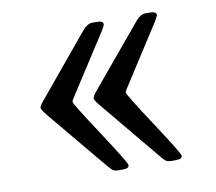

<svg xmlns="http://www.w3.org/2000/svg" viewBox="-64 -602 761 676"><g transform="rotate(-10 316.5 -264.0)"><path d="M85 -282.2 272 -507.8Q289.1 -527.8 306.2 -527.8H323.2Q345.2 -527.8 345.2 -516.1Q345.2 -510.3 335 -494.1L196.8 -279.8Q189.9 -270 189.9 -265.1Q189.9 -257.3 267.6 -139.2Q345.2 -21 345.2 -12.2Q345.2 0 324.2 0H305.2Q292 -1 286.4 -5.4Q280.8 -9.8 263.2 -30.8L92.8 -235.8Q75.2 -257.8 75.2 -263.9Q75.2 -270 85 -282.2ZM265.1 -264.2Q265.1 -270 273.9 -282.2L461.9 -507.8Q479 -527.8 496.1 -527.8H513.2Q535.2 -527.8 535.2 -516.1Q535.2 -510.3 524.9 -494.1L387.2 -279.8Q380.4 -270 379.9 -265.1Q379.9 -257.3 457.5 -139.2Q535.2 -21 535.2 -12.2Q535.2 0 514.2 0H494.1Q481.9 -1 476.6 -4.9Q471.2 -8.8 453.1 -30.8L283.2 -235.8Q265.1 -257.3 265.1 -264.2Z"/></g></svg>

Font: CMU Sans Serif Demi Condensed
Style: DemiCondensed
Weight: 600
Width: 3
Version: Version 0.7.0